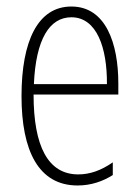

<svg xmlns="http://www.w3.org/2000/svg" viewBox="-20 -559 428 589"><path d="M199 -539C96 -539 46 -433 46 -264C46 -97 98 10 218 10C260 10 296 -3 326 -22V-61C290 -36 256 -24 220 -24C128 -24 83 -109 83 -269H343V-303C343 -425 305 -539 199 -539ZM199 -506C277 -506 309 -412 308 -301H84C90 -439 132 -506 199 -506Z"/></svg>

Font: Noto Sans Ethiopic ExtraCondensed ExtraLight
Style: Regular
Weight: 200
Width: 2
Designer: Monotype Design Team
Foundry: Monotype Imaging Inc.
Version: Version 2.102